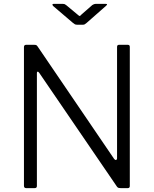

<svg xmlns="http://www.w3.org/2000/svg" viewBox="-20 -974 796 994"><path d="M642 -742Q652 -742 652 -731V-11Q652 -6 649.5 -3Q647 0 641 0H606Q600 0 595 -1Q590 -2 586 -7L183 -597Q178 -604 174.5 -603Q171 -602 171 -596V-11Q171 0 159 0H116Q104 0 104 -12V-730Q104 -742 115 -742H157Q164 -742 167.5 -740.5Q171 -739 175 -733L571 -151Q577 -144 581.5 -146Q586 -148 586 -154V-731Q586 -742 596 -742ZM458 -948Q463 -951 467 -952.5Q471 -954 475 -954H527Q541 -954 528 -943L428 -855Q424 -853 420.5 -849.5Q417 -846 410 -846H379Q371 -846 366.5 -849Q362 -852 357 -856L255 -943Q251 -948 251.5 -951Q252 -954 258 -954H305Q311 -954 313.5 -953Q316 -952 322 -948L381 -899Q390 -891 392.5 -891Q395 -891 402 -899Z"/></svg>

Font: Libre Franklin Thin Light
Style: Regular
Weight: 300
Version: Version 3.000